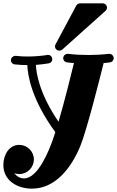

<svg xmlns="http://www.w3.org/2000/svg" viewBox="-71 -839 698 1145"><path d="M607 -492C607 -505 596 -518 581 -518C580 -518 579 -518 578 -518C537 -513 496 -511 456 -511C415 -511 375 -513 335 -518C334 -518 333 -518 332 -518C320 -518 306 -508 306 -492C306 -479 316 -468 329 -467C343 -465 357 -464 370 -463C354 -398 315 -238 278 -113C163 -281 145 -405 143 -452C168 -454 193 -457 219 -461C232 -463 241 -474 241 -486C241 -499 230 -512 215 -512C214 -512 213 -512 211 -511C171 -505 132 -502 94 -502C70 -502 46 -503 23 -506C22 -506 21 -506 20 -506C7 -506 -6 -494 -6 -480C-6 -467 4 -456 17 -455C42 -452 67 -451 92 -451C94 -392 116 -246 259 -51C253 -33 248 -17 243 -3C222 55 157 225 72 225C49 225 29 213 14 194C23 197 33 199 44 199C92 199 131 160 131 112C131 64 92 25 44 25C-18 25 -51 86 -51 145C-51 237 31 286 119 286C261 286 355 160 408 32C447 -63 529 -390 547 -463C560 -464 572 -465 584 -467C597 -468 607 -479 607 -492ZM567 -794C567 -807 556 -819 541 -819H407C397 -819 389 -814 384 -806L260 -574C258 -571 257 -566 257 -562C257 -549 268 -537 283 -537C289 -537 295 -539 300 -543L558 -774C564 -779 567 -786 567 -794Z"/></svg>

Font: Ribeye
Style: Regular
Weight: 400
Designer: Astigmatic (AOETI)
Foundry: Astigmatic (AOETI)
Version: Version 1.000